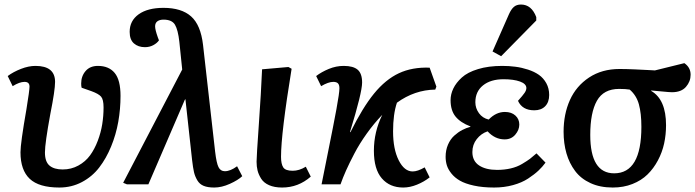

<svg xmlns="http://www.w3.org/2000/svg" viewBox="-20 -817 3081 851"><path d="M137.2 -524.9Q224.1 -524.9 224.1 -454.1Q224.1 -417 203.1 -312Q179.2 -182.1 179.2 -141.1Q179.2 -100.1 199.5 -83Q219.7 -65.9 257.8 -65.9Q295.9 -65.9 327.4 -83.3Q358.9 -100.6 379.2 -128.4Q399.4 -156.2 413.3 -192.9Q427.2 -229.5 433.1 -266.4Q439 -303.2 439 -340.8Q439 -376 428 -388.7Q417 -401.4 384.8 -413.1L341.8 -428.2Q339.8 -435.1 339.8 -446.8Q339.8 -479.5 359.4 -502.2Q378.9 -524.9 414.1 -524.9Q462.4 -524.9 488.3 -493.7Q514.2 -462.4 514.2 -392.1Q514.2 -334 504.2 -277.1Q494.1 -220.2 472.4 -167.5Q450.7 -114.7 419.7 -74.5Q388.7 -34.2 343 -10Q297.4 14.2 243.2 14.2Q152.8 14.2 111.8 -24.4Q70.8 -63 70.8 -142.1Q70.8 -182.1 97.2 -333Q110.8 -416.5 110.8 -433.1Q110.8 -454.1 88.9 -454.1Q66.4 -454.1 36.1 -435.1L14.2 -480Q39.1 -498.5 73 -511.7Q106.9 -524.9 137.2 -524.9Z M774.9 -631.8Q769 -684.6 755.6 -707.3Q742.2 -730 704.6 -730Q688 -730 677.7 -722.7Q667.5 -715.3 667.5 -700.2Q667.5 -685.1 679.7 -650.9L684.6 -638.2Q675.8 -625.5 659.2 -616.7Q642.6 -607.9 622.6 -607.9Q592.8 -607.9 573.7 -624.5Q554.7 -641.1 554.7 -675.8Q554.7 -725.1 594.7 -753.7Q634.8 -782.2 704.6 -782.2Q784.2 -782.2 826.9 -744.4Q869.6 -706.5 879.9 -618.2L933.6 -144Q939.5 -94.2 948.5 -76.2Q957.5 -58.1 976.6 -58.1Q1001 -58.1 1030.8 -80.1L1053.7 -36.1Q1035.2 -18.6 998.8 -2.2Q962.4 14.2 929.7 14.2Q900.9 14.2 882.8 6.8Q864.7 -0.5 854.5 -17.8Q844.2 -35.2 839.8 -54.2Q835.4 -73.2 831.5 -106.9L801.8 -377.9L798.8 -374L637.7 0H542.5L525.9 -6.8L787.6 -508.8Z M1258.3 -520 1272.5 -512.2Q1225.6 -224.6 1225.6 -122.1Q1225.6 -90.3 1235.4 -75.2Q1245.1 -60.1 1277.3 -60.1Q1306.2 -60.1 1335.4 -78.1L1357.4 -34.2Q1302.2 14.2 1230.5 14.2Q1196.3 14.2 1172.6 3.7Q1148.9 -6.8 1137.5 -25.1Q1126 -43.5 1121.6 -61.3Q1117.2 -79.1 1117.2 -100.1Q1117.2 -123.5 1127.2 -264.9Q1137.2 -406.2 1141.6 -509.8Z M1914.1 -433.1 1909.2 -419.9Q1817.4 -418.5 1739.3 -361.8Q1722.2 -311 1722.2 -234.9Q1722.2 -156.2 1747.1 -106.7Q1772 -57.1 1809.1 -57.1Q1831.1 -57.1 1862.3 -75.2L1884.3 -30.8Q1859.4 -11.2 1828.1 1.5Q1796.9 14.2 1767.1 14.2Q1707.5 14.2 1672.4 -26.4Q1637.2 -66.9 1637.2 -148.9Q1637.2 -232.4 1674.3 -308.1Q1637.7 -270 1605.5 -224.9Q1573.2 -179.7 1550.8 -136.7Q1528.3 -93.8 1513.9 -61.5Q1499.5 -29.3 1489.3 0H1405.3Q1412.1 -36.1 1435.1 -148.9Q1458 -261.7 1471.2 -333.5Q1484.4 -405.3 1484.4 -425.8Q1484.4 -440.9 1478 -447.5Q1471.7 -454.1 1457 -454.1Q1435.5 -454.1 1403.3 -435.1L1381.3 -480Q1404.8 -498 1437.3 -511.5Q1469.7 -524.9 1503.4 -524.9Q1545.4 -524.9 1565.2 -508.1Q1585 -491.2 1585 -451.2Q1585 -406.7 1531.2 -231.9L1533.2 -231Q1586.9 -339.8 1637.9 -402.3Q1689 -464.8 1748 -492.4Q1807.1 -520 1884.3 -517.1Z M2235.8 -753.9Q2245.6 -775.9 2257.6 -786.4Q2269.5 -796.9 2289.1 -796.9Q2335.9 -796.9 2356.9 -741.2V-726.1L2201.2 -567.9L2163.1 -588.9ZM2169.9 14.2Q2119.1 14.2 2080.3 5.6Q2041.5 -2.9 2018.3 -16.4Q1995.1 -29.8 1980.5 -48.3Q1965.8 -66.9 1960.4 -84.7Q1955.1 -102.5 1955.1 -122.1Q1955.1 -151.4 1965.6 -175.8Q1976.1 -200.2 1993.4 -215.8Q2010.7 -231.4 2028.6 -240.7Q2046.4 -250 2064.9 -254.9V-256.8Q2021 -273.4 1999 -300.5Q1977.1 -327.6 1977.1 -373Q1977.1 -399.4 1989.3 -424.8Q2001.5 -450.2 2026.9 -473.4Q2052.2 -496.6 2098.6 -510.7Q2145 -524.9 2206.1 -524.9Q2236.3 -524.9 2264.4 -521.2Q2292.5 -517.6 2320.3 -508.5Q2348.1 -499.5 2368.4 -485.4Q2388.7 -471.2 2401.4 -448.2Q2414.1 -425.3 2414.1 -396Q2414.1 -364.3 2396.5 -346.2Q2378.9 -328.1 2348.1 -328.1Q2294.9 -328.1 2275.9 -370.1Q2297.4 -394 2305.2 -405.5Q2313 -417 2313 -426.8Q2313 -445.3 2284.9 -455.6Q2256.8 -465.8 2211.9 -465.8Q2154.8 -465.8 2120.8 -438.5Q2086.9 -411.1 2086.9 -363.8Q2086.9 -337.4 2102.8 -315.4Q2118.7 -293.5 2146 -287.1Q2178.7 -320.8 2217.8 -320.8Q2247.1 -320.8 2264.4 -304.9Q2281.7 -289.1 2281.7 -265.1Q2281.7 -241.2 2263.9 -220.2Q2246.1 -199.2 2216.8 -199.2Q2173.8 -199.2 2141.1 -234.9Q2112.3 -225.1 2093 -200.4Q2073.7 -175.8 2073.7 -143.1Q2073.7 -103.5 2103.5 -83.7Q2133.3 -64 2183.1 -64Q2215.8 -64 2243.9 -70.6Q2272 -77.1 2294.4 -90.6Q2316.9 -104 2328.9 -113Q2340.8 -122.1 2357.9 -137.2L2397.9 -96.2Q2384.3 -77.6 2366.5 -60.8Q2348.6 -43.9 2320.8 -25.6Q2293 -7.3 2253.9 3.4Q2214.8 14.2 2169.9 14.2Z M3013.2 -537.1Q3041 -518.1 3041 -485.8Q3041 -455.6 3020.3 -431.9Q2999.5 -408.2 2958 -408.2Q2948.2 -408.2 2910.9 -411.9Q2873.5 -415.5 2866.2 -416V-414.1Q2932.1 -376 2932.1 -262.2Q2932.1 -220.2 2923.6 -180.9Q2915 -141.6 2896 -106Q2877 -70.3 2849.9 -43.7Q2822.8 -17.1 2783.2 -1.5Q2743.7 14.2 2695.8 14.2Q2639.6 14.2 2597.2 -5.4Q2554.7 -24.9 2529.1 -59.1Q2503.4 -93.3 2490.7 -137.2Q2478 -181.2 2478 -232.9Q2478 -311 2505.9 -373.3Q2533.7 -435.5 2590.8 -473.4Q2647.9 -511.2 2726.1 -511.2Q2753.9 -511.2 2793.2 -509.5Q2832.5 -507.8 2857.9 -506.3L2882.8 -504.9ZM2822.8 -254.9Q2822.8 -314.5 2811.8 -354.5Q2800.8 -394.5 2771 -419.9Q2753.4 -422.9 2724.1 -422.9Q2655.3 -422.9 2625.7 -370.4Q2596.2 -317.9 2596.2 -219.2Q2596.2 -48.8 2702.1 -48.8Q2822.8 -48.8 2822.8 -254.9Z"/></svg>

Font: Literata Book SemiBold
Style: Italic
Weight: 600
Italic angle: -3°
Designer: Latin by Veronika Burian and Jose Scaglione. Greek by Irene Vlachou. Cyrillic by Vera Evstafieva
Foundry: TypeTogether
Version: Version 1.003;PS 001.003;hotconv 1.0.88;makeotf.lib2.5.64775